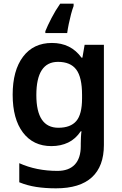

<svg xmlns="http://www.w3.org/2000/svg" viewBox="-20 -786 666 1046"><path d="M263 -552Q366 -552 424 -472H429L441 -542H546V4Q546 120 480.5 180Q415 240 285 240Q227 240 178 232.5Q129 225 85 207V103Q178 145 293 145Q355 145 387.5 110.5Q420 76 420 10V-4Q420 -19 421 -39Q422 -59 424 -71H420Q392 -29 351.5 -9.5Q311 10 260 10Q161 10 105 -64Q49 -138 49 -270Q49 -402 105.5 -477Q162 -552 263 -552ZM296 -449Q178 -449 178 -268Q178 -90 298 -90Q364 -90 395.5 -126.5Q427 -163 427 -250V-269Q427 -365 395.5 -407Q364 -449 296 -449ZM381 -753Q374 -735 367 -708.5Q360 -682 354.5 -655Q349 -628 346 -606H227V-616Q239 -646 260.5 -687.5Q282 -729 308 -766H381Z"/></svg>

Font: Noto Sans Sinhala UI SemiBold
Style: Regular
Weight: 600
Designer: Jelle Bosma - Monotype Design Team
Foundry: Monotype Imaging Inc.
Version: Version 2.006; ttfautohint (v1.8.4.7-5d5b)